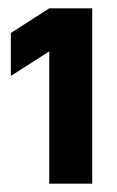

<svg xmlns="http://www.w3.org/2000/svg" viewBox="-20 -820 280 460"><path d="M98 -697 6 -638V-741L98 -800H201V-380H98Z"/></svg>

Font: Golos UI VF
Style: Regular
Weight: 400
Designer: A.Korolkova, Vitaly Kuzmin
Foundry: ParaType Ltd
Version: Version 2.000